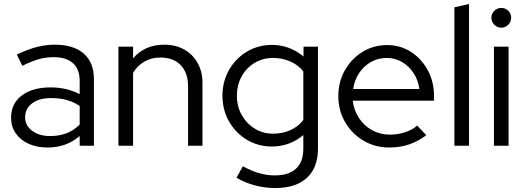

<svg xmlns="http://www.w3.org/2000/svg" viewBox="-20 -737 2655 971"><path d="M221 9Q166 9 124.5 -10Q83 -29 59.5 -63Q36 -97 36 -142Q36 -213 90 -254Q144 -295 236 -295Q317 -295 383 -261V-327Q383 -387 349 -417.5Q315 -448 250 -448Q213 -448 175.5 -437.5Q138 -427 93 -404L65 -461Q119 -487 165 -499Q211 -511 257 -511Q352 -511 403.5 -466Q455 -421 455 -337V0H383V-49Q349 -20 308.5 -5.5Q268 9 221 9ZM107 -144Q107 -102 142.5 -75.5Q178 -49 234 -49Q279 -49 316 -63Q353 -77 383 -107V-201Q352 -222 317 -231.5Q282 -241 238 -241Q178 -241 142.5 -214.5Q107 -188 107 -144Z M579 0V-501H653V-442Q712 -511 811 -511Q868.2 -511 911.6 -486.5Q955 -462 979.5 -418.3Q1004 -374.6 1004 -317V0H931V-302Q931 -369 893.7 -407.5Q856.5 -446 791 -446Q746 -446 711 -426Q676 -406 653 -369V0Z M1372 214Q1320 214 1269 200.5Q1218 187 1176 162L1208 104Q1253 128 1291.5 139Q1330 150 1369 150Q1440 150 1477 116Q1514 82 1514 16V-54Q1445 4 1355 4Q1286 4 1229 -30Q1172 -64 1138.5 -122.5Q1105 -181 1105 -253Q1105 -325 1138.5 -383.5Q1172 -442 1229 -476Q1286 -510 1357 -510Q1400 -510 1440.5 -495Q1481 -480 1515 -451V-501H1588V15Q1588 111 1532 162.5Q1476 214 1372 214ZM1361 -61Q1409 -61 1449 -79Q1489 -97 1514 -130V-376Q1489 -408 1448.5 -426Q1408 -444 1361 -444Q1309 -444 1267.5 -419Q1226 -394 1202 -350.5Q1178 -307 1178 -253Q1178 -199 1202.5 -155.5Q1227 -112 1268.5 -86.5Q1310 -61 1361 -61Z M1949 9Q1877 9 1818.5 -25.5Q1760 -60 1725.5 -119Q1691 -178 1691 -251Q1691 -323 1724 -381.5Q1757 -440 1813 -474.5Q1869 -509 1938 -509Q2005 -509 2058.5 -474.5Q2112 -440 2143.5 -381.5Q2175 -323 2175 -251V-228H1764Q1770 -179 1795.5 -140Q1821 -101 1862 -78.5Q1903 -56 1952 -56Q1991 -56 2028 -68Q2065 -80 2090 -102L2136 -53Q2094 -22 2048.5 -6.5Q2003 9 1949 9ZM1766 -287H2101Q2095 -332 2071.5 -367.5Q2048 -403 2013 -423.5Q1978 -444 1936 -444Q1893 -444 1857 -424Q1821 -404 1797 -368.5Q1773 -333 1766 -287Z M2278 0V-700L2352 -717V0Z M2478 0V-501H2552V0ZM2514.9 -597Q2495 -597 2480 -612Q2465 -627 2465 -647.5Q2465 -668 2480 -682.5Q2495 -697 2514.9 -697Q2536 -697 2550.5 -682.5Q2565 -668.1 2565 -647Q2565 -627 2550.5 -612Q2536 -597 2514.9 -597Z"/></svg>

Font: Red Hat Display VF
Style: Regular
Weight: 300
Designer: Pentagram, MCKL
Foundry: Pentagram, MCKL
Version: Version 1.023